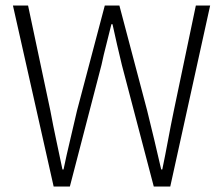

<svg xmlns="http://www.w3.org/2000/svg" viewBox="-20 -678 813 698"><path d="M175 0 27 -658H82L163 -276Q173 -222 184.5 -168.5Q196 -115 207 -62H211Q222 -115 235 -169Q248 -223 260 -276L361 -658H414L515 -276Q528 -223 541 -169Q554 -115 566 -62H570Q581 -115 591 -169Q601 -223 612 -276L692 -658H744L599 0H539L423 -442Q414 -480 405.5 -516Q397 -552 389 -590H385Q376 -552 366.5 -516Q357 -480 349 -442L234 0Z"/></svg>

Font: Assistant ExtraLight Light
Style: Regular
Weight: 300
Version: Version 3.000